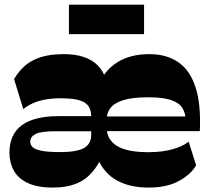

<svg xmlns="http://www.w3.org/2000/svg" viewBox="-20 -804 912 837"><path d="M377.6 -144.3V-296Q377.6 -338.9 348.4 -357.2Q319.1 -375.6 244.9 -375.6Q187.4 -375.6 148.1 -363.2Q108.7 -350.9 81.4 -328.6L41.4 -459Q58.9 -489.7 85.3 -514.4Q111.7 -539 153.6 -553.5Q195.4 -568 258.1 -568Q357 -568 405.6 -519.3Q454.1 -470.6 454.1 -372.4V-337.6ZM211 13.7Q143.6 13.7 101.5 -6Q59.4 -25.7 40.3 -60.4Q21.1 -95 21.1 -137.9Q21.1 -218.3 75.1 -257.9Q129 -297.6 233.9 -297.6H389V-231.9H225.6Q158.1 -231.9 135 -219.9Q111.9 -208 111.9 -186.4Q111.9 -172.7 122.6 -162.4Q133.4 -152.1 161.8 -146.6Q190.1 -141 242.7 -141Q314.4 -141 345.7 -158.4Q377 -175.9 377.6 -215.1L432.3 -140Q411.3 -87.1 381.6 -53Q352 -18.9 310.4 -2.6Q268.9 13.7 211 13.7ZM627.7 13.7Q547 13.7 491.4 -16.4Q435.9 -46.4 407.2 -109.6Q378.6 -172.9 378.6 -271Q378.6 -365 407.2 -431.4Q435.9 -497.7 492.3 -532.9Q548.7 -568 630.7 -568Q706.3 -568 757.3 -532.9Q808.3 -497.9 832.4 -423.6Q856.6 -349.4 851.1 -232.3H441.9V-296.3H815.6L789 -279.1Q789 -311.7 774.5 -334.1Q760 -356.6 724.7 -368.2Q689.4 -379.9 625.9 -379.9Q558.7 -379.9 518.9 -367.8Q479 -355.7 461.8 -333.7Q444.6 -311.7 444.6 -280V-251Q444.6 -196.6 488.7 -168.6Q532.9 -140.6 626.9 -140.6Q688.3 -140.6 734.1 -153.9Q779.9 -167.3 802.4 -186.7L834.9 -83.6Q812.9 -43.9 760.1 -15.1Q707.4 13.7 627.7 13.7ZM280.5 -655.3V-783.7H608V-655.3Z"/></svg>

Font: Savate ExtraLight
Style: Regular
Weight: 200
Designer: Max Esnée
Foundry: Plomb Type
Version: Version 2.000